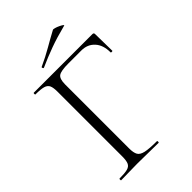

<svg xmlns="http://www.w3.org/2000/svg" viewBox="-230 -876 970 970"><g transform="rotate(-45 255.0 -391.0)"><path d="M44 0Q42 0 42 -6Q42 -12 44 -12Q82 -12 101 -17Q120 -22 126.5 -37Q133 -52 133 -81V-544Q133 -573 126.5 -587.5Q120 -602 101 -607.5Q82 -613 44 -613Q42 -613 42 -619Q42 -625 44 -625H463Q473 -625 473 -616L475 -495Q475 -492 469 -492Q463 -492 463 -495Q463 -547 436 -576.5Q409 -606 365 -606H273Q219 -606 202.5 -594Q186 -582 186 -543V-85Q186 -55 194.5 -39.5Q203 -24 230 -18Q257 -12 311 -12Q314 -12 314 -6Q314 0 311 0Q279 0 241.5 -1Q204 -2 160 -2Q128 -2 98 -1Q68 0 44 0ZM170 -678Q166 -677 164 -682.5Q162 -688 165 -689Q215 -712 255.5 -735.5Q296 -759 337 -781Q340 -783 351 -780Q362 -777 373.5 -771.5Q385 -766 391 -761.5Q397 -757 392 -756Q325 -739 273 -720Q221 -701 170 -678Z"/></g></svg>

Font: Cormorant Infant Light
Style: Regular
Weight: 300
Designer: Christian Thalmann (Catharsis Fonts)
Foundry: Catharsis Fonts
Version: Version 4.001